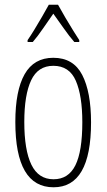

<svg xmlns="http://www.w3.org/2000/svg" viewBox="-20 -784 452 814"><path d="M366 -265Q366 10 207 10Q45 10 45 -267Q45 -400 84.5 -469.5Q124 -539 206 -539Q291 -539 328.5 -466.5Q366 -394 366 -265ZM83 -267Q83 -148 113 -86Q143 -24 207 -24Q270 -24 299.5 -83Q329 -142 329 -266Q329 -378 301.5 -441.5Q274 -505 206 -505Q141 -505 112 -443.5Q83 -382 83 -267ZM226 -764Q239 -740 257 -709.5Q275 -679 291.5 -652.5Q308 -626 316 -614V-606H295Q274 -630 250.5 -663.5Q227 -697 206 -726Q187 -699 163 -664Q139 -629 119 -606H97V-614Q109 -631 125.5 -658Q142 -685 158.5 -713.5Q175 -742 187 -764Z"/></svg>

Font: Noto Sans Lao ExtraCondensed ExtraLight
Style: Regular
Weight: 200
Width: 2
Designer: Monotype Design Team
Foundry: Monotype Imaging Inc.
Version: Version 2.003; ttfautohint (v1.8.4.7-5d5b)